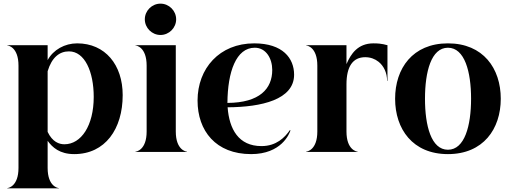

<svg xmlns="http://www.w3.org/2000/svg" viewBox="-20 -834 2809 1054"><path d="M387.5 12C557.5 12 653.5 -126 653.5 -312C653.5 -478 557.5 -596 403.5 -596C335.5 -596 272.5 -561 241.5 -504V-586H20V-584.5C25.5 -584.5 81.5 -575 81.5 -474V88C81.5 189 25.5 198.5 20 198.5V200H303V198.5C297.5 198.5 241.5 189 241.5 88V-61C267.5 -25 307.5 12 387.5 12ZM241.5 -110V-443C264.5 -520 307.5 -552 358.5 -552C445.5 -552 494.5 -440 494.5 -302C494.5 -144 425.5 -42 333.5 -42C304.5 -42 267.5 -55 241.5 -110Z M785 -474V-112C785 -11 729 -1.5 723.5 -1.5V0H1006.5V-1.5C1001 -1.5 945 -11 945 -112V-586H723.5V-584.5C729 -584.5 785 -575 785 -474ZM861 -642C908 -642 947 -681 947 -728C947 -775 908 -814 861 -814C814 -814 775 -775 775 -728C775 -681 814 -642 861 -642Z M1358.5 12C1524.5 12 1568.5 -99 1574.5 -118L1571.5 -120C1543.5 -79 1496.5 -32 1415.5 -32C1289.5 -32 1238.5 -125 1229.5 -245C1415.5 -246 1594.5 -287 1594.5 -424C1594.5 -514 1532.5 -596 1375.5 -596C1184.5 -596 1064.5 -458 1064.5 -282C1064.5 -116 1164.5 12 1358.5 12ZM1228.5 -269C1229.5 -440 1276.5 -572 1378.5 -572C1440.5 -572 1474.5 -513 1474.5 -450C1474.5 -347 1405.5 -270 1228.5 -269Z M1722 -474V-112C1722 -11 1666 -1.5 1660.5 -1.5V0H1943.5V-1.5C1938 -1.5 1882 -11 1882 -112V-371C1882 -469 1917 -520 1985 -520C2013 -520 2038 -511 2058 -495C2087 -472 2105 -434 2105 -390H2107V-586C2099 -586 2084 -596 2030 -596C1944 -596 1906 -538 1882 -482V-586H1660.5V-584.5C1666 -584.5 1722 -575 1722 -474Z M2439 12C2633 12 2729 -126 2729 -292C2729 -458 2633 -596 2439 -596C2245 -596 2149 -458 2149 -292C2149 -126 2245 12 2439 12ZM2313 -292C2313 -440 2347 -572 2439 -572C2531 -572 2566 -440 2566 -292C2566 -144 2531 -12 2439 -12C2347 -12 2313 -144 2313 -292Z"/></svg>

Font: Beautique Display Medium
Style: Bold
Weight: 900
Designer: Nhat-Quang Ngo
Version: Version 1.100;Glyphs 3.2.3 (3260)